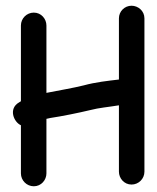

<svg xmlns="http://www.w3.org/2000/svg" viewBox="-20 -569 548 670"><path d="M395 -505V-291.5C356.6 -287 313.2 -282.3 272.7 -271.2C235.2 -261.8 187.1 -253.9 142 -244.9V-480C142 -503 124 -525 98 -525C73.2 -525 53 -504.8 53 -480V-215.7C50.6 -214.1 48.4 -212.7 46.6 -211.7C8.4 -189.9 27.9 -142.9 53 -131.9V36C53 60.8 73.2 81 98 81C124 81 142 59 142 36V-154.3C145.1 -155 150.5 -156.2 156.3 -157.4C194.9 -163.1 254.8 -175.2 294.1 -184.7C326.4 -193.1 356.9 -195.2 395 -201.5V30C395 53 413 75 439 75C463.8 75 484 54.8 484 30V-505C484 -531 462 -549 439 -549C414.7 -549 395 -529.3 395 -505Z"/></svg>

Font: Just Breathe
Style: Bd
Weight: 400
Foundry: Cannot Into Space Fonts
Version: Version 0.72